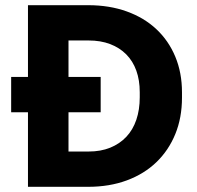

<svg xmlns="http://www.w3.org/2000/svg" viewBox="-20 -720 759 740"><path d="M87.8 0H319.8Q401.8 0 468.6 -24.7Q535.4 -49.4 582.6 -94.8Q629.8 -140.2 655.6 -203.2Q681.4 -266.2 681.4 -343.6V-363.9Q681.4 -439.9 655.5 -501.8Q629.7 -563.6 582.5 -607.7Q535.4 -651.8 468.6 -675.9Q401.8 -700 319.8 -700H87.8V-423.4H23V-287.4H87.8ZM244 -136V-287.4H368V-423.4H244V-564H321.6Q368 -564 404.5 -550.1Q441 -536.2 466.6 -510.4Q492.2 -484.6 505.4 -447.8Q518.6 -411 518.6 -364.6V-345Q518.6 -297.1 505.4 -258.3Q492.2 -219.4 466.7 -192.5Q441.2 -165.6 404.8 -150.8Q368.4 -136 321.6 -136Z"/></svg>

Font: Fixel Variable
Style: Regular
Weight: 100
Width: 3
Designer: AlfaBravo + MacPaw
Foundry: Kyrylo Tkachov, Marchela Mozhyna, Serhii Makarenko, Maria Weinstein, Zakhar Kryvoshyya
Version: Version 1.211